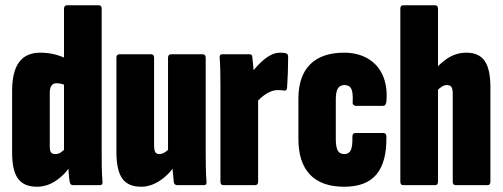

<svg xmlns="http://www.w3.org/2000/svg" viewBox="-20 -703 1910 729"><path d="M120 6Q71 6 48.5 -24.5Q26 -55 26 -124V-358Q26 -431 52.5 -467Q79 -503 133 -503Q161 -503 187.5 -496.5Q214 -490 236 -478V-377Q211 -387 195 -387Q182 -387 175.5 -378Q169 -369 169 -350V-146Q169 -130 174 -124Q179 -118 190 -118Q201 -118 210.5 -124Q220 -130 230 -142L252 -81Q231 -44 195.5 -19Q160 6 120 6ZM258 0Q247 0 245 -11Q242 -27 240.5 -51.5Q239 -76 239 -94L223 -119V-670Q223 -683 235 -683H355Q366 -683 366 -670V-130Q366 -97 366.5 -67Q367 -37 369 -14Q371 0 359 0Z M516 6Q466 6 444 -25.5Q422 -57 422 -126V-484Q422 -497 434 -497H553Q565 -497 565 -484V-154Q565 -133 569.5 -125.5Q574 -118 585 -118Q595 -118 605.5 -124.5Q616 -131 625 -142L648 -81Q624 -42 588.5 -18Q553 6 516 6ZM653 0Q642 0 640 -11Q638 -27 636 -51.5Q634 -76 634 -94L618 -128V-484Q618 -497 631 -497H749Q761 -497 761 -484V-130Q761 -97 761.5 -67Q762 -37 764 -14Q766 0 754 0Z M828 0Q817 0 817 -13V-368Q817 -401 816.5 -430.5Q816 -460 814 -483Q813 -497 824 -497H927Q937 -497 938 -487Q940 -471 942 -446.5Q944 -422 944 -403L960 -370V-13Q960 0 948 0ZM950 -310 938 -431Q951 -447 967.5 -463.5Q984 -480 1003.5 -491.5Q1023 -503 1044 -503Q1057 -503 1065 -501Q1071 -499 1072.5 -495Q1074 -491 1074 -485Q1074 -459 1073 -428.5Q1072 -398 1070 -370Q1069 -358 1060 -359Q1055 -360 1048.5 -360.5Q1042 -361 1035 -361Q1013 -361 990.5 -346.5Q968 -332 950 -310Z M1287 6Q1201 6 1157 -40Q1113 -86 1113 -176V-328Q1113 -414 1157.5 -458.5Q1202 -503 1286 -503Q1340 -503 1378.5 -479.5Q1417 -456 1434.5 -414Q1452 -372 1447 -317Q1445 -301 1434 -301H1330Q1326 -301 1322 -305Q1318 -309 1319 -314Q1321 -351 1314 -365.5Q1307 -380 1288 -380Q1271 -380 1263 -367.5Q1255 -355 1255 -326V-176Q1255 -144 1262.5 -131Q1270 -118 1288 -118Q1305 -118 1312 -133Q1319 -148 1318 -184Q1318 -198 1330 -198H1435Q1447 -198 1447 -185Q1449 -89 1410 -41.5Q1371 6 1287 6Z M1710 0Q1699 0 1699 -13V-348Q1699 -365 1694 -372.5Q1689 -380 1677 -380Q1667 -380 1657.5 -374Q1648 -368 1639 -358L1616 -419Q1639 -453 1674 -478Q1709 -503 1751 -503Q1798 -503 1820 -472Q1842 -441 1842 -372V-13Q1842 0 1831 0ZM1511 0Q1500 0 1500 -13V-670Q1500 -683 1511 -683H1632Q1643 -683 1643 -670V-13Q1643 0 1632 0Z"/></svg>

Font: Sofia Sans Extra Condensed Black
Style: Regular
Weight: 900
Designer: Botio Nikoltchev, Ani Petrova
Foundry: lettersoup
Version: Version 4.101